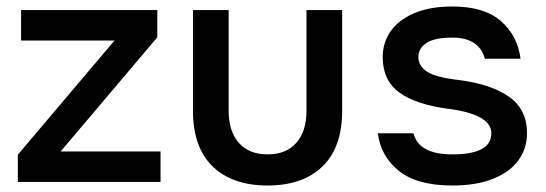

<svg xmlns="http://www.w3.org/2000/svg" viewBox="-20 -561 1685 592"><path d="M35 -84 333 -436H45V-530H465V-446L167 -94H475V0H35Z M575 -220V-530H685V-220Q685 -156 716.5 -120.5Q748 -85 805 -85Q862 -85 893.5 -120.5Q925 -156 925 -220V-530H1035V-220Q1035 -106 974 -47.5Q913 11 805 11Q697 11 636 -47.5Q575 -106 575 -220Z M1145 -150H1255Q1271 -85 1375 -85Q1495 -85 1495 -150Q1495 -209 1359 -226Q1262 -239 1211 -276Q1160 -313 1160 -385Q1160 -429 1184 -464Q1208 -499 1256.5 -520Q1305 -541 1375 -541Q1473 -541 1524.5 -496Q1576 -451 1585 -380H1475Q1467 -411 1442 -428Q1417 -445 1375 -445Q1320 -445 1295 -428.5Q1270 -412 1270 -385Q1270 -357 1297.5 -339.5Q1325 -322 1397 -314Q1496 -301 1550.5 -262Q1605 -223 1605 -150Q1605 -104 1579 -67.5Q1553 -31 1501 -10Q1449 11 1375 11Q1266 11 1210 -34Q1154 -79 1145 -150Z"/></svg>

Font: .
Style: 
Weight: 500
Designer: A.Korolkova, Vitaly Kuzmin
Foundry: ParaType Ltd
Version: Version 1.000; Glyphs 3.2, build 3192.0